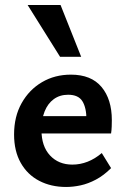

<svg xmlns="http://www.w3.org/2000/svg" viewBox="-20 -731 503 764"><path d="M243 13Q183 13 136 -11.5Q89 -36 62.5 -83Q36 -130 36 -196Q36 -267 66 -320.5Q96 -374 147 -404Q198 -434 262 -434Q343 -434 384 -385Q425 -336 425 -253Q425 -242 424.5 -227.5Q424 -213 422 -200H324V-255Q324 -302 308 -328Q292 -354 251 -354Q218 -354 194 -336.5Q170 -319 157.5 -287.5Q145 -256 145 -214Q145 -149 179 -112.5Q213 -76 268 -76Q299 -76 328.5 -87.5Q358 -99 385 -122L422 -62Q393 -33 362 -16.5Q331 0 301 6.5Q271 13 243 13ZM92 -200 105 -269H409V-200ZM219 -505 90 -711H221L303 -505Z"/></svg>

Font: Ysabeau Office
Style: Bold
Weight: 700
Designer: Christian Thalmann (Catharsis Fonts)
Version: Version 2.001;gftools[0.9.30]; featfreeze: tnum,lnum,ss02